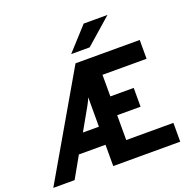

<svg xmlns="http://www.w3.org/2000/svg" viewBox="-181 -1074 1220 1228"><g transform="rotate(-20 429.5 -460.5)"><path d="M679 -921 501 -765H375L517 -921ZM-25 0 381 -700H818V-572H518V-425H677V-297H518V-128H839V0H383V-145H202L120 0ZM274 -268H383V-468Q375 -447 359 -418Z"/></g></svg>

Font: ReCut ExtraBold
Style: Regular
Weight: 800
Designer: Giant Group (for alternate capitals set)
Version: Version 2.002;FEAKit 1.0